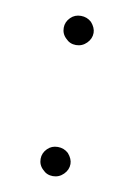

<svg xmlns="http://www.w3.org/2000/svg" viewBox="-62 -538 383 551"><g transform="rotate(10 130.0 -262.5)"><path d="M100 -424Q87 -436 87 -454Q87 -471 100 -484Q112 -496 130 -496Q148 -496 161 -484Q174 -469 174 -454Q174 -437 161 -424Q148 -411 130 -411Q112 -411 100 -424ZM100 -42Q87 -54 87 -72Q87 -89 100 -102Q112 -114 130 -114Q148 -114 161 -102Q174 -87 174 -72Q174 -55 161 -42Q148 -29 130 -29Q112 -29 100 -42Z"/></g></svg>

Font: Sinter Light
Style: Regular
Weight: 300
Foundry: Adobe & rsms
Version: Version 1.000